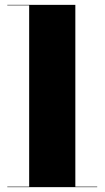

<svg xmlns="http://www.w3.org/2000/svg" viewBox="-20 -770 430 790"><path d="M10 -2H100V-748H10V-750H290V-2H380V0H10Z"/></svg>

Font: Bodoni* 96pt Fatface
Style: Regular
Weight: 900
Version: Version 2.3